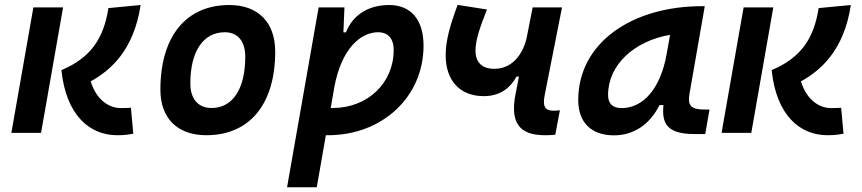

<svg xmlns="http://www.w3.org/2000/svg" viewBox="-20 -548 3556 792"><path d="M463.4 9.8C491.7 9.8 509.8 7.3 529.8 3.4L520 -103.5C504.4 -103 499 -102.1 478.5 -102.1C439.5 -102.1 381.8 -125 354 -212.4C434.1 -256.3 531.7 -338.9 560.1 -527.3L427.2 -514.6C408.2 -391.6 356 -310.1 233.4 -258.8C252.4 -72.3 350.1 9.8 463.4 9.8ZM26.9 0H149.4L240.2 -517.6H117.7Z M831.1 9.8C1009.8 9.8 1115.2 -118.2 1115.2 -335C1115.2 -456.1 1044.9 -527.3 925.8 -527.3C747.1 -527.3 641.6 -397.5 641.6 -177.7C641.6 -60.1 711.9 9.8 831.1 9.8ZM852.5 -102.5C797.4 -102.5 765.1 -140.1 765.1 -203.6C765.1 -336.4 818.4 -415 907.7 -415C960.9 -415 991.7 -377.4 991.7 -314C991.7 -181.2 939.9 -102.5 852.5 -102.5Z M1286.6 224.6 1324.2 9.8C1327.1 9.8 1330.1 9.8 1333 9.8C1557.6 9.8 1727.1 -148.9 1727.1 -359.4C1727.1 -466.8 1675.3 -527.3 1585 -527.3C1500 -527.3 1435.5 -486.8 1407.2 -414.6H1396.5L1400.9 -517.6H1294.4L1164.1 224.6ZM1344.2 -102.5 1359.4 -190.4C1389.2 -348.1 1467.8 -415 1539.6 -415C1580.6 -415 1604 -388.7 1604 -341.8C1604 -205.1 1496.1 -102.5 1352.5 -102.5C1349.6 -102.5 1346.7 -102.5 1344.2 -102.5Z M1975.6 -151.4C2048.8 -151.4 2088.9 -191.9 2110.4 -231.9H2120.6L2106.9 -161.6C2083 -42 2122.1 9.8 2227.5 9.8C2241.2 9.8 2257.3 9.3 2270.5 7.8L2289.6 -93.3C2279.8 -91.8 2272 -91.3 2264.2 -91.3C2230 -91.3 2216.8 -106 2227.1 -156.7L2298.3 -517.6H2177.2L2151.9 -389.2C2131.8 -308.6 2082 -264.6 2021 -264.2C1964.4 -263.2 1941.4 -295.4 1941.4 -338.4C1941.4 -381.3 1958 -431.2 1988.8 -508.8L1867.7 -527.8C1835.4 -441.4 1818.4 -378.4 1818.4 -320.8C1818.4 -213.4 1878.9 -151.4 1975.6 -151.4Z M2512.7 10.3C2594.2 10.3 2660.6 -34.7 2700.7 -114.7H2716.8C2710 -44.9 2725.1 4.9 2843.3 4.9H2889.2L2906.7 -96.2H2884.8C2829.6 -96.2 2815.9 -113.3 2824.2 -161.6L2887.2 -522.5H2876C2585 -522.5 2365.2 -370.1 2365.2 -135.3C2365.2 -43 2418.9 10.3 2512.7 10.3ZM2544.4 -102.1C2507.3 -102.1 2488.3 -120.1 2488.3 -156.2C2488.3 -281.2 2597.2 -379.4 2744.1 -404.3L2730 -325.7C2705.1 -183.1 2633.3 -102.1 2544.4 -102.1Z M3393.1 9.8C3421.4 9.8 3439.5 7.3 3459.5 3.4L3449.7 -103.5C3434.1 -103 3428.7 -102.1 3408.2 -102.1C3369.1 -102.1 3311.5 -125 3283.7 -212.4C3363.8 -256.3 3461.4 -338.9 3489.7 -527.3L3356.9 -514.6C3337.9 -391.6 3285.6 -310.1 3163.1 -258.8C3182.1 -72.3 3279.8 9.8 3393.1 9.8ZM2956.5 0H3079.1L3169.9 -517.6H3047.4Z"/></svg>

Font: Cascadia Mono PL SemiBold
Style: Italic
Weight: 600
Italic angle: -10°
Monospace: yes
Designer: Aaron Bell
Foundry: Saja Typeworks
Version: Version 2404.023